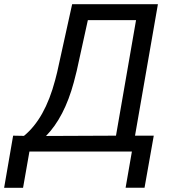

<svg xmlns="http://www.w3.org/2000/svg" viewBox="-77 -731 832 926"><path d="M664.6 -76.7H574.2L684.6 -710.9H271L198.7 -382.8L189 -344.7C156.2 -220.2 106 -130.9 38.6 -75.7L-13.7 -76.7L-57.1 174.8H34.2L64.9 0H559.1L528.8 174.3H620.1ZM145 -75.2C204.1 -135.7 248.5 -221.7 278.8 -333.5L293 -389.2L346.7 -633.8H579.1L482.4 -76.7Z"/></svg>

Font: Roboto
Style: Italic
Weight: 400
Italic angle: -12°
Designer: Google
Version: Version 2.137; 2017